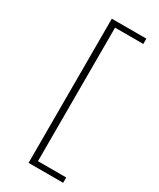

<svg xmlns="http://www.w3.org/2000/svg" viewBox="-224 -807 851 1030"><g transform="rotate(30 202.0 -291.5)"><path d="M145 -738H184V155H145ZM165 122H359V155H165ZM165 -738H359V-705H165Z"/></g></svg>

Font: REM Thin
Style: Regular
Weight: 250
Designer: Octavio Pardo
Foundry: Ashler Design
Version: Version 1.005;gftools[0.9.28]